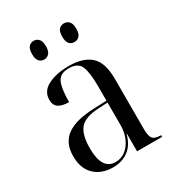

<svg xmlns="http://www.w3.org/2000/svg" viewBox="-181 -852 885 970"><g transform="rotate(-30 261.5 -367.5)"><path d="M195 10Q127 10 86.5 -29Q46 -68 46 -139Q46 -217 98 -254.5Q150 -292 256 -296L332 -299V-381Q332 -464 316.5 -500Q301 -536 248 -536Q198 -536 181.5 -501.5Q165 -467 165 -387Q125 -387 104.5 -401Q84 -415 84 -446Q84 -497 133 -521.5Q182 -546 254 -546Q338 -546 381 -507Q424 -468 424 -373V-79Q424 -38 436.5 -24Q449 -10 481 -10H484V0H338V-102H336Q321 -45 283.5 -17.5Q246 10 195 10ZM218 -7Q252 -7 277.5 -27.5Q303 -48 317.5 -81.5Q332 -115 332 -156V-288L275 -285Q198 -281 168.5 -246Q139 -211 139 -132Q139 -7 218 -7ZM341 -636Q323 -636 311.5 -648.5Q300 -661 300 -690Q300 -720 311.5 -732.5Q323 -745 341 -745Q358 -745 370 -732.5Q382 -720 382 -690Q382 -661 370 -648.5Q358 -636 341 -636ZM164 -636Q147 -636 135.5 -648.5Q124 -661 124 -690Q124 -720 135.5 -732.5Q147 -745 164 -745Q181 -745 193 -732.5Q205 -720 205 -690Q205 -661 193 -648.5Q181 -636 164 -636Z"/></g></svg>

Font: Noto Serif Display SemiCondensed
Style: Regular
Weight: 400
Width: 4
Designer: Monotype Design Team
Foundry: Monotype Imaging Inc.
Version: Version 2.009